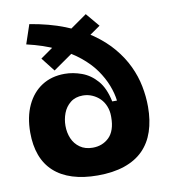

<svg xmlns="http://www.w3.org/2000/svg" viewBox="-82 -792 778 878"><g transform="rotate(-10 306.5 -353.0)"><path d="M302 15Q236 15 185 -1Q134 -17 99.5 -48.5Q65 -80 48 -126Q31 -172 31 -231Q31 -304 56 -357.5Q81 -411 126 -440Q171 -469 232 -469Q271 -469 311 -454.5Q351 -440 381.5 -405Q412 -370 425 -307H447Q443 -341 428.5 -378.5Q414 -416 388 -453Q362 -490 320 -524Q278 -558 219.5 -586Q161 -614 83 -632L113 -721Q203 -706 273 -678.5Q343 -651 395 -614.5Q447 -578 483 -535Q519 -492 541 -445.5Q563 -399 572.5 -350.5Q582 -302 582 -255Q582 -191 565 -140.5Q548 -90 513.5 -55.5Q479 -21 426 -3Q373 15 302 15ZM301 -114Q324 -114 343 -121.5Q362 -129 377 -143.5Q392 -158 400 -181.5Q408 -205 408 -236V-242Q408 -266 399.5 -287.5Q391 -309 376 -324Q361 -339 340.5 -348Q320 -357 297 -357Q262 -357 239 -338.5Q216 -320 205.5 -292Q195 -264 195 -234Q195 -202 206.5 -175Q218 -148 242 -131Q266 -114 301 -114ZM140 -556 375 -721 428 -658 190 -492Z"/></g></svg>

Font: Bricolage Grotesque 24pt ExtraBold
Style: Regular
Weight: 800
Designer: Mathieu Triay
Foundry: Atelier Triay
Version: Version 1.001;gftools[0.9.33.dev8+g029e19f]